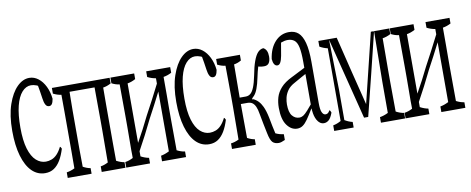

<svg xmlns="http://www.w3.org/2000/svg" viewBox="-62 -857 2890 1177"><g transform="rotate(-10 1382.5 -268.5)"><path d="M204.1 -81.1Q241.2 -95.2 267.6 -148.9Q272.5 -147.5 277.3 -135.7Q264.6 -94.2 247.3 -65.4Q230 -36.6 206.8 -21Q183.6 -5.4 151.9 -5.4Q104 -5.4 69.3 -39.8Q34.7 -74.2 15.6 -139.4Q-3.4 -204.6 -3.4 -294.9Q-3.4 -391.6 19.8 -459Q43 -526.4 78.9 -562Q114.7 -597.7 155.3 -597.7Q185.5 -597.7 210.9 -578.1Q236.3 -558.6 253.2 -524.2Q270 -489.7 274.4 -446.8Q271 -425.8 264.4 -415.8Q257.8 -405.8 246.6 -405.8Q231.9 -405.8 224.6 -419.4Q216.3 -434.6 213.4 -458.5Q207 -504.4 200.2 -540.5Q194.8 -543 191.9 -544.4Q173.8 -551.3 157.7 -551.3Q126.5 -551.3 101.6 -523.4Q76.7 -495.6 63 -441.4Q49.3 -387.2 49.3 -306.6Q49.3 -226.1 64.9 -174.3Q80.6 -122.6 107.7 -98.4Q134.8 -74.2 167.5 -74.2Q186 -74.2 204.1 -81.1Z M641.1 -512.7Q641.1 -490.2 641.1 -477.5Q616.2 -463.9 591.8 -460.4V-457Q591.8 -446.8 591.8 -445.8Q591.8 -394 591.3 -352.5Q591.3 -227.5 591.3 -112.3Q591.8 -61 591.8 -19.5Q591.8 -8.8 591.8 -8.3V-4.9Q616.7 8.8 641.1 12.7Q641.1 34.7 641.1 47.4H493.2Q493.2 35.2 493.2 12.7Q516.1 9.3 540 -3.4V-6.8Q540 -7.8 540 -19.5Q540 -64 540.5 -112.5Q541 -161.1 541 -199.2Q541 -227.5 541 -266.1Q541 -304.7 540.5 -352.8Q540 -400.9 540 -445.8Q540 -450.7 540 -465.8V-470.7H384.3V-465.8Q384.3 -450.7 383.8 -445.8Q382.8 -394 382.8 -352.5Q382.8 -304.2 382.8 -266.1Q382.8 -227.5 382.8 -199.2Q382.8 -150.9 382.8 -112.3Q383.3 -61 383.8 -19.5Q383.8 -8.8 383.8 -7.8V-4.4Q407.7 8.8 430.2 12.7Q430.2 34.7 430.2 47.4H281.7Q281.7 35.2 281.7 12.7Q306.6 9.3 332 -3.4Q332.5 -60.1 332.5 -112.8Q332.5 -227.5 332.5 -352.5Q332.5 -404.8 332 -458V-461.4Q307.1 -464.4 281.7 -477.5Q281.7 -490.2 281.7 -512.7Z M1018.1 -512.7Q1018.1 -490.2 1018.1 -477.5Q993.2 -464.4 967.8 -460.4V-457Q967.8 -446.3 967.8 -445.8Q967.8 -394.5 967.8 -352.5Q967.8 -304.2 967.3 -266.1Q967.3 -227.5 967.3 -199.2Q967.8 -150.9 967.8 -112.3Q968.3 -61 968.3 -19.5Q968.3 -8.3 968.3 -7.3V-3.9Q993.2 9.3 1018.1 12.7Q1018.1 34.7 1018.1 47.4H868.7Q868.7 35.2 868.7 12.7Q893.6 8.3 920.4 -5.4Q920.4 -186.5 920.4 -377.9Q878.9 -295.4 839.4 -222.7Q792.5 -125.5 743.7 -37.6Q743.7 -16.6 743.7 -5.4Q769.5 8.3 793.9 12.7Q793.9 34.7 793.9 47.4H646Q646 35.2 646 12.7Q670.4 9.3 695.3 -3.9V-7.3Q695.3 -8.3 695.3 -19.5Q694.8 -26.4 694.8 -51.8Q694.8 -80.6 695.3 -112.8Q695.8 -145 695.8 -199.2Q695.8 -227.5 695.8 -266.1Q695.8 -304.7 695.3 -352.8Q694.8 -400.9 694.8 -445.8Q694.8 -447.3 694.8 -458.5V-461.9Q670.4 -464.8 646 -477.5Q646 -490.2 646 -512.7H793.9Q793.9 -490.2 793.9 -477.5Q769.5 -463.9 743.7 -459.5Q743.7 -269.5 743.7 -89.4Q785.2 -162.6 825.2 -245.1Q872.1 -331.1 920.4 -427.2Q920.4 -439 920.4 -460.4Q894 -464.4 868.7 -477.5Q868.7 -490.2 868.7 -512.7Z M1225.1 -81.1Q1262.2 -95.2 1288.6 -148.9Q1293.5 -147.5 1298.3 -135.7Q1285.6 -94.2 1268.3 -65.4Q1251 -36.6 1227.8 -21Q1204.6 -5.4 1172.9 -5.4Q1125 -5.4 1090.3 -39.8Q1055.7 -74.2 1036.6 -139.4Q1017.6 -204.6 1017.6 -294.9Q1017.6 -391.6 1040.8 -459Q1064 -526.4 1099.9 -562Q1135.7 -597.7 1176.3 -597.7Q1206.5 -597.7 1231.9 -578.1Q1257.3 -558.6 1274.2 -524.2Q1291 -489.7 1295.4 -446.8Q1292 -425.8 1285.4 -415.8Q1278.8 -405.8 1267.6 -405.8Q1252.9 -405.8 1245.6 -419.4Q1237.3 -434.6 1234.4 -458.5Q1228 -504.4 1221.2 -540.5Q1215.8 -543 1212.9 -544.4Q1194.8 -551.3 1178.7 -551.3Q1147.5 -551.3 1122.6 -523.4Q1097.7 -495.6 1084 -441.4Q1070.3 -387.2 1070.3 -306.6Q1070.3 -226.1 1085.9 -174.3Q1101.6 -122.6 1128.7 -98.4Q1155.8 -74.2 1188.5 -74.2Q1207 -74.2 1225.1 -81.1Z M1532.7 -11.2Q1520.5 -68.4 1508.3 -135.3Q1503.9 -163.1 1496.1 -180.4Q1488.3 -197.8 1476.6 -206.1Q1464.8 -214.4 1446.8 -214.4H1405.3V-209.5Q1405.3 -166.5 1405.8 -120.4Q1406.2 -74.2 1406.7 -3.4Q1430.2 9.8 1452.1 12.7Q1452.1 34.7 1452.1 47.4H1304.2Q1304.2 35.2 1304.2 12.7Q1329.1 9.8 1353.5 -2.4Q1355 -193.4 1355 -199.2Q1355 -227.5 1355 -265.1Q1355 -303.7 1354.5 -350.6Q1354 -397.5 1353.5 -461.9Q1328.6 -464.8 1304.2 -477.5Q1304.2 -490.2 1304.2 -512.7H1452.1Q1452.1 -490.2 1452.1 -477.5Q1430.2 -464.4 1406.7 -460.9Q1405.3 -263.2 1405.3 -259.3V-254.4H1443.8Q1459.5 -254.4 1472.4 -264.6Q1485.4 -274.9 1496.1 -301.3Q1506.8 -327.6 1516.1 -373.5Q1535.2 -476.6 1565.4 -509.8Q1580.6 -525.9 1600.1 -527.8Q1626.5 -514.6 1626.5 -471.7Q1626.5 -446.3 1616.7 -431.2Q1607.4 -417.5 1586.4 -417.5Q1571.8 -417.5 1561 -419.9Q1558.1 -420.4 1550.3 -422.4Q1541.5 -393.6 1533.4 -354.5Q1525.4 -315.4 1515.6 -290Q1506.3 -264.6 1493.2 -250Q1488.3 -244.1 1482.4 -239.3Q1479.5 -231.9 1476.6 -233.9Q1480.5 -227.5 1483.9 -231Q1520 -215.8 1540 -172.9Q1552.7 -146 1561.5 -103.5Q1571.8 -47.4 1582.5 -1Q1607.4 10.7 1632.8 13.2Q1632.8 36.1 1632.8 49.3Q1607.9 61 1593.8 61Q1568.4 61 1554.9 47.1Q1541.5 33.2 1532.7 -11.2Z M1844.2 -40.5Q1831.5 -64 1828.6 -98.6Q1828.1 -110.8 1827.1 -113.3Q1801.3 -70.8 1786.1 -49.3Q1771 -27.8 1755.6 -16.8Q1740.2 -5.9 1720.2 -5.9Q1683.6 -5.9 1657 -42.2Q1630.4 -78.6 1630.4 -150.9Q1630.4 -185.5 1639.2 -215.6Q1647.9 -245.6 1672.4 -273.2Q1696.8 -300.8 1744.1 -323.7Q1744.1 -328.6 1744.6 -323.7Q1789.6 -347.2 1827.1 -365.7Q1827.1 -388.7 1827.1 -401.4Q1827.1 -460.9 1820.1 -493.7Q1813 -526.4 1796.6 -538.8Q1780.3 -551.3 1756.3 -551.3Q1736.8 -551.3 1713.4 -542.5Q1706.5 -507.3 1699.7 -462.4Q1694.8 -436 1686.5 -421.4Q1679.2 -408.7 1667.5 -408.7Q1655.8 -408.7 1648.4 -420.4Q1641.1 -432.1 1639.6 -453.1Q1648.9 -519.5 1684.8 -558.6Q1720.7 -597.7 1772 -597.7Q1807.6 -597.7 1830.1 -577.6Q1852.5 -557.6 1864.5 -513.2Q1876.5 -468.8 1876.5 -393.1Q1876.5 -270 1876.5 -137.2Q1876.5 -97.7 1883.8 -81.1Q1892.1 -62 1906.2 -62Q1918 -62 1925.8 -71.3Q1930.2 -76.2 1934.1 -83Q1939 -79.6 1943.4 -66.4Q1931.6 -34.2 1917.7 -22.2Q1903.8 -10.3 1887.2 -10.3Q1860.8 -10.3 1844.2 -40.5ZM1798.3 -104Q1809.6 -116.7 1827.1 -137.7V-327.1Q1810.5 -318.4 1794.7 -309.3Q1778.8 -300.3 1755.4 -287.1Q1722.7 -270 1707.8 -248Q1692.9 -226.1 1688 -204.1Q1683.1 -182.1 1683.1 -162.6Q1683.1 -113.8 1700.9 -92Q1718.8 -70.3 1744.6 -70.3Q1757.8 -70.3 1769.3 -77.4Q1780.8 -84.5 1798.3 -104Z M2054.7 -512.7Q2108.4 -291.5 2161.6 -80.6Q2213.9 -292 2267.1 -512.7H2282.2Q2284.7 -507.8 2287.1 -512.7Q2223.6 -252 2160.6 -1H2134.8Q2071.8 -250 2006.3 -508.8Q2009.8 -349.1 2013.2 -199.2Q2013.2 -98.1 2013.2 -7.3Q2037.6 7.3 2061.5 12.7Q2061.5 35.2 2061.5 47.4H1940.4Q1940.4 34.7 1940.4 12.7Q1964.8 8.3 1989.7 -5.9Q1989.7 -227.1 1989.7 -458.5Q1965.3 -463.4 1940.4 -477.5Q1940.4 -490.2 1940.4 -512.7ZM2381.8 -477.5Q2356.9 -464.4 2331.5 -460.4V-457Q2331.5 -446.3 2331.5 -445.8Q2331.5 -400.9 2331.1 -352.5Q2330.6 -304.2 2330.6 -266.1Q2330.6 -228 2330.6 -199.2Q2330.6 -158.7 2332 -4.4Q2356.9 9.3 2381.8 12.7Q2381.8 34.7 2381.8 47.4H2231.4Q2231.4 35.2 2231.4 12.7Q2256.8 8.8 2283.2 -4.4Q2283.2 -96.7 2283.2 -199.2Q2285.2 -351.1 2287.1 -512.7H2381.8Q2381.8 -490.2 2381.8 -477.5Z M2756.8 -512.7Q2756.8 -490.2 2756.8 -477.5Q2731.9 -464.4 2706.5 -460.4V-457Q2706.5 -446.3 2706.5 -445.8Q2706.5 -394.5 2706.5 -352.5Q2706.5 -304.2 2706.1 -266.1Q2706.1 -227.5 2706.1 -199.2Q2706.5 -150.9 2706.5 -112.3Q2707 -61 2707 -19.5Q2707 -8.3 2707 -7.3V-3.9Q2731.9 9.3 2756.8 12.7Q2756.8 34.7 2756.8 47.4H2607.4Q2607.4 35.2 2607.4 12.7Q2632.3 8.3 2659.2 -5.4Q2659.2 -186.5 2659.2 -377.9Q2617.7 -295.4 2578.1 -222.7Q2531.2 -125.5 2482.4 -37.6Q2482.4 -16.6 2482.4 -5.4Q2508.3 8.3 2532.7 12.7Q2532.7 34.7 2532.7 47.4H2384.8Q2384.8 35.2 2384.8 12.7Q2409.2 9.3 2434.1 -3.9V-7.3Q2434.1 -8.3 2434.1 -19.5Q2433.6 -26.4 2433.6 -51.8Q2433.6 -80.6 2434.1 -112.8Q2434.6 -145 2434.6 -199.2Q2434.6 -227.5 2434.6 -266.1Q2434.6 -304.7 2434.1 -352.8Q2433.6 -400.9 2433.6 -445.8Q2433.6 -447.3 2433.6 -458.5V-461.9Q2409.2 -464.8 2384.8 -477.5Q2384.8 -490.2 2384.8 -512.7H2532.7Q2532.7 -490.2 2532.7 -477.5Q2508.3 -463.9 2482.4 -459.5Q2482.4 -269.5 2482.4 -89.4Q2523.9 -162.6 2564 -245.1Q2610.8 -331.1 2659.2 -427.2Q2659.2 -439 2659.2 -460.4Q2632.8 -464.4 2607.4 -477.5Q2607.4 -490.2 2607.4 -512.7Z"/></g></svg>

Font: Scarab Serif
Style: Condensed-Light
Weight: 300
Designer: John Roberts
Foundry: Scarab
Version: 1.0